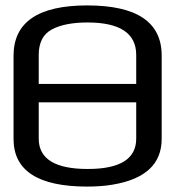

<svg xmlns="http://www.w3.org/2000/svg" viewBox="-20 -679 646 709"><path d="M577 -474V-166Q577 -27 395 3Q354 10 302 10Q30 10 30 -166V-473Q30 -659 302 -659Q577 -659 577 -474ZM483 -167V-301H123V-167Q123 -55 304 -55Q483 -55 483 -167ZM303 -596Q219 -596 171 -570Q123 -544 123 -476V-369H483V-476Q483 -596 303 -596Z"/></svg>

Font: Gamestation Display
Style: Regular
Weight: 400
Designer: Jonas Hecksher
Foundry: Jonas Hecksher, Playtypeª, e-types AS
Version: Version 1.003